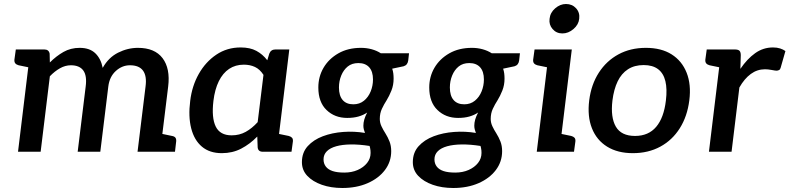

<svg xmlns="http://www.w3.org/2000/svg" viewBox="-20 -758 3943 959"><path d="M70 0 132 -511H201Q224 -511 228 -490L229 -446Q261 -478 297 -498.5Q333 -519 378 -519Q428 -519 456 -492Q484 -465 493 -419Q522 -471 570 -495Q618 -519 669 -519Q753 -519 792 -467.5Q831 -416 820 -326L780 0H667L707 -326Q714 -378 694.5 -405Q675 -432 629 -432Q590 -432 558.5 -403.5Q527 -375 521 -326L481 0H368L408 -326Q415 -380 396 -406Q377 -432 334 -432Q306 -432 279.5 -417Q253 -402 229 -377L183 0ZM159 -511 136 -419 73 -432Q62 -435 56.5 -441.5Q51 -448 52 -460L59 -511ZM753 0 777 -92 839 -79Q851 -77 856 -70.5Q861 -64 860 -52L854 0Z M1088 7Q1027 7 988.5 -25.5Q950 -58 935 -117Q920 -176 930 -254Q939 -329 973 -389Q1007 -449 1060.5 -485Q1114 -521 1182 -521Q1229 -521 1260.5 -504Q1292 -487 1315 -457L1325 -490Q1333 -511 1356 -511H1425L1363 0H1293Q1269 0 1267 -22L1265 -76Q1228 -38 1184.5 -15.5Q1141 7 1088 7ZM1137 -82Q1176 -82 1207.5 -99.5Q1239 -117 1267 -148L1296 -384Q1278 -412 1253.5 -423.5Q1229 -435 1198 -435Q1156 -435 1124.5 -414Q1093 -393 1073 -352.5Q1053 -312 1046 -254Q1036 -170 1057.5 -126Q1079 -82 1137 -82ZM1336 0 1359 -92 1422 -79Q1433 -76 1438.5 -70Q1444 -64 1443 -52L1436 0Z M1690 181Q1633 181 1587.5 165Q1542 149 1515 120.5Q1488 92 1488 52Q1488 4 1517 -28Q1546 -60 1592.5 -77.5Q1639 -95 1694.5 -99Q1750 -103 1803 -94Q1800 -102 1797.5 -111Q1795 -120 1795 -130Q1795 -145 1799.5 -161Q1804 -177 1814 -196Q1795 -183 1770.5 -176Q1746 -169 1714 -169Q1652 -169 1611 -208.5Q1570 -248 1570 -321Q1570 -375 1596 -419.5Q1622 -464 1670 -491.5Q1718 -519 1783 -519Q1811 -519 1836.5 -512Q1862 -505 1882 -492H2023L2019 -456Q2016 -433 1996 -427L1939 -415Q1943 -403 1944.5 -391Q1946 -379 1946 -365Q1946 -333 1935 -305.5Q1924 -278 1911 -257Q1898 -237 1887.5 -214.5Q1877 -192 1877 -164Q1877 -145 1885.5 -127Q1894 -109 1905 -92Q1917 -73 1925.5 -51.5Q1934 -30 1934 -3Q1934 50 1902.5 91.5Q1871 133 1816 157Q1761 181 1690 181ZM1700 104Q1737 104 1766.5 91Q1796 78 1813.5 56Q1831 34 1831 6Q1831 0 1830.5 -6.5Q1830 -13 1828.5 -19.5Q1827 -26 1826 -29Q1775 -37 1732.5 -36.5Q1690 -36 1659.5 -27.5Q1629 -19 1612.5 -2.5Q1596 14 1596 38Q1596 59 1607.5 74Q1619 89 1641.5 96.5Q1664 104 1700 104ZM1745 -237Q1776 -237 1798 -255Q1820 -273 1831.5 -301.5Q1843 -330 1843 -361Q1843 -401 1824 -422Q1805 -443 1770 -443Q1738 -443 1717 -426Q1696 -409 1684.5 -381Q1673 -353 1673 -321Q1673 -280 1691.5 -258.5Q1710 -237 1745 -237Z M2244 181Q2187 181 2141.5 165Q2096 149 2069 120.5Q2042 92 2042 52Q2042 4 2071 -28Q2100 -60 2146.5 -77.5Q2193 -95 2248.5 -99Q2304 -103 2357 -94Q2354 -102 2351.5 -111Q2349 -120 2349 -130Q2349 -145 2353.5 -161Q2358 -177 2368 -196Q2349 -183 2324.5 -176Q2300 -169 2268 -169Q2206 -169 2165 -208.5Q2124 -248 2124 -321Q2124 -375 2150 -419.5Q2176 -464 2224 -491.5Q2272 -519 2337 -519Q2365 -519 2390.5 -512Q2416 -505 2436 -492H2577L2573 -456Q2570 -433 2550 -427L2493 -415Q2497 -403 2498.5 -391Q2500 -379 2500 -365Q2500 -333 2489 -305.5Q2478 -278 2465 -257Q2452 -237 2441.5 -214.5Q2431 -192 2431 -164Q2431 -145 2439.5 -127Q2448 -109 2459 -92Q2471 -73 2479.5 -51.5Q2488 -30 2488 -3Q2488 50 2456.5 91.5Q2425 133 2370 157Q2315 181 2244 181ZM2254 104Q2291 104 2320.5 91Q2350 78 2367.5 56Q2385 34 2385 6Q2385 0 2384.5 -6.5Q2384 -13 2382.5 -19.5Q2381 -26 2380 -29Q2329 -37 2286.5 -36.5Q2244 -36 2213.5 -27.5Q2183 -19 2166.5 -2.5Q2150 14 2150 38Q2150 59 2161.5 74Q2173 89 2195.5 96.5Q2218 104 2254 104ZM2299 -237Q2330 -237 2352 -255Q2374 -273 2385.5 -301.5Q2397 -330 2397 -361Q2397 -401 2378 -422Q2359 -443 2324 -443Q2292 -443 2271 -426Q2250 -409 2238.5 -381Q2227 -353 2227 -321Q2227 -280 2245.5 -258.5Q2264 -237 2299 -237Z M2661 0 2723 -511H2836L2774 0ZM2747 0 2770 -92 2833 -79Q2844 -76 2849.5 -70Q2855 -64 2854 -52L2847 0ZM2750 -511 2727 -419 2664 -432Q2653 -435 2647.5 -441.5Q2642 -448 2643 -460L2650 -511ZM2789 -591Q2759 -591 2740 -613Q2721 -635 2725 -664Q2728 -695 2753 -716.5Q2778 -738 2807 -738Q2838 -738 2857.5 -716.5Q2877 -695 2873 -664Q2870 -635 2844.5 -613Q2819 -591 2789 -591Z M3206 -519Q3283 -519 3334.5 -486.5Q3386 -454 3409.5 -395Q3433 -336 3423 -257Q3413 -177 3375.5 -117.5Q3338 -58 3278 -25.5Q3218 7 3141 7Q3065 7 3012.5 -25.5Q2960 -58 2936.5 -117.5Q2913 -177 2923 -257Q2933 -336 2971 -395Q3009 -454 3069 -486.5Q3129 -519 3206 -519ZM3152 -79Q3219 -79 3257.5 -124.5Q3296 -170 3306 -256Q3313 -313 3303.5 -352.5Q3294 -392 3267 -412.5Q3240 -433 3195 -433Q3149 -433 3116.5 -412Q3084 -391 3065 -351.5Q3046 -312 3039 -256Q3029 -172 3056 -125.5Q3083 -79 3152 -79Z M3521 0 3583 -511H3649Q3667 -511 3673.5 -504.5Q3680 -498 3680 -482L3678 -414Q3712 -464 3752 -492.5Q3792 -521 3841 -521Q3861 -521 3876.5 -516Q3892 -511 3903 -503L3879 -419Q3877 -411 3871 -408Q3865 -405 3858 -405Q3853 -405 3834.5 -408.5Q3816 -412 3801 -412Q3762 -412 3730 -388.5Q3698 -365 3673 -321L3634 0ZM3610 -511 3587 -419 3524 -432Q3513 -435 3507.5 -441.5Q3502 -448 3503 -460L3510 -511Z"/></svg>

Font: Aleo SemiBold
Style: Italic
Weight: 600
Italic angle: -7°
Designer: Alessio Laiso
Foundry: Alessio Laiso
Version: Version 2.001;gftools[0.9.29]